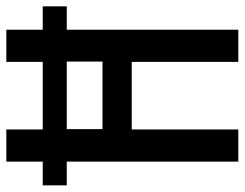

<svg xmlns="http://www.w3.org/2000/svg" viewBox="-104 -652 754 591"><g transform="rotate(-90 272.5 -357.0)"><path d="M70 0H169V-328H377V0H476V-528H548V-602H476V-714H377V-602H169V-714H70V-602H-3V-528H70ZM170 -418V-528H378V-418Z"/></g></svg>

Font: Noto Sans Malayalam ExtraCondensed Medium
Style: Regular
Weight: 500
Width: 2
Designer: Jelle Bosma - Monotype Design Team
Foundry: Monotype Imaging Inc.
Version: Version 2.104